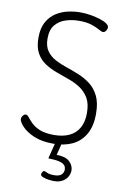

<svg xmlns="http://www.w3.org/2000/svg" viewBox="-101 -790 689 1057"><g transform="rotate(10 243.5 -262.0)"><path d="M238 6Q174 6 129.5 -13Q85 -32 62 -57.5Q39 -83 39 -98Q39 -104 43 -111Q47 -118 52 -122Q57 -126 62 -126Q71 -126 80.5 -113.5Q90 -101 107 -84Q124 -67 154 -54.5Q184 -42 233 -42Q284 -42 319.5 -59Q355 -76 373.5 -109.5Q392 -143 392 -192Q392 -244 373.5 -275.5Q355 -307 325.5 -326.5Q296 -346 260.5 -358.5Q225 -371 189.5 -384Q154 -397 124 -416.5Q94 -436 75.5 -469Q57 -502 57 -555Q57 -609 76.5 -643.5Q96 -678 127 -697.5Q158 -717 193 -724.5Q228 -732 261 -732Q291 -732 319.5 -727Q348 -722 372 -714.5Q396 -707 410 -697Q424 -687 424 -676Q424 -670 421 -663.5Q418 -657 413 -652Q408 -647 401 -647Q393 -647 377 -656.5Q361 -666 333 -675.5Q305 -685 260 -685Q224 -685 188.5 -674Q153 -663 130 -636Q107 -609 107 -559Q107 -516 125.5 -490Q144 -464 174 -448Q204 -432 239 -420.5Q274 -409 310 -394Q346 -379 375.5 -356Q405 -333 423.5 -295Q442 -257 442 -197Q442 -126 415.5 -81Q389 -36 343.5 -15Q298 6 238 6ZM278 208Q265 208 247 205.5Q229 203 215.5 197.5Q202 192 202 184Q202 180 204 175Q206 170 209 166.5Q212 163 216 163Q221 163 234 169.5Q247 176 272 176Q302 176 314 164Q326 152 326 136Q326 114 308 104Q290 94 259 92L226 90L251 -9H286L268 63Q319 64 341 85.5Q363 107 363 134Q363 152 353.5 169Q344 186 325 197Q306 208 278 208Z"/></g></svg>

Font: Dosis Light
Style: Regular
Weight: 300
Designer: EdgarTolentino, PabloImpallari, IginoMarini
Foundry: EdgarTolentino, PabloImpallari, IginoMarini
Version: Version 3.001; ttfautohint (v1.8.2)